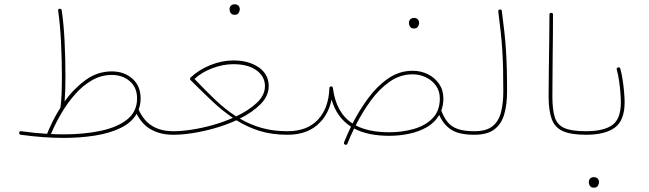

<svg xmlns="http://www.w3.org/2000/svg" viewBox="-20 -644 3034 898"><path d="M69.8 -23.4Q70.8 -31.7 79.1 -30.3Q141.1 -21.5 200.2 -18.1Q212.4 -48.3 228 -79.6Q243.7 -110.8 262.7 -140.6Q262.7 -141.1 262.7 -141.6Q266.6 -167.5 268.1 -205.8Q269.5 -244.1 269.5 -289.6Q269.5 -364.3 265.4 -446.8Q261.2 -529.3 252 -593.8Q250.5 -602.1 258.8 -603Q267.1 -604 268.6 -595.7Q278.3 -530.8 282.2 -448Q286.1 -365.2 286.1 -289.6Q286.1 -255.4 285.2 -225.1Q284.2 -194.8 282.2 -169.9Q324.7 -229 380.1 -269.5Q435.5 -310.1 502.9 -310.1Q561 -310.1 599.4 -275.9Q637.7 -241.7 637.7 -183.6Q637.7 -155.8 628.4 -131.8Q651.4 -79.6 691.9 -54.9Q732.4 -30.3 790 -30.3H790.5Q798.8 -30.3 798.8 -22Q798.8 -13.7 790.5 -13.7H790Q732.4 -13.7 688.7 -37.1Q645 -60.5 619.1 -111.8Q595.2 -70.3 544.4 -45.7Q493.7 -21 424.8 -10Q356 1 278.3 1Q184.1 1 77.1 -13.7Q68.8 -15.1 69.8 -23.4ZM502.9 -293.5Q453.1 -293.5 409.7 -268.3Q366.2 -243.2 330.3 -202.1Q294.4 -161.1 266.1 -112.5Q237.8 -64 218.3 -17.1Q249 -15.6 278.3 -15.6Q372.6 -15.6 450.4 -32Q528.3 -48.3 574.7 -85.2Q621.1 -122.1 621.1 -183.6Q621.1 -234.4 587.4 -263.9Q553.7 -293.5 502.9 -293.5Z M781.7 -22Q781.7 -30.3 790.5 -30.3Q829.1 -30.3 876.7 -37.6Q924.3 -44.9 974.1 -58.8Q1023.9 -72.8 1069.3 -92.8Q1020 -126 972.2 -171.1Q924.3 -216.3 871.6 -269Q871.6 -269 871.1 -269.5Q867.2 -273.4 869.6 -278.8Q869.6 -278.8 869.6 -279.3Q870.6 -280.8 871.1 -281.2Q871.1 -281.2 871.6 -281.7Q910.2 -317.9 964.1 -339.6Q1018.1 -361.3 1071.3 -361.3Q1143.6 -361.3 1190.2 -328.9Q1236.8 -296.4 1236.8 -241.2Q1236.8 -195.3 1198.5 -156.7Q1160.2 -118.2 1101.6 -89.4Q1149.9 -61 1203.9 -45.7Q1257.8 -30.3 1324.2 -30.3H1324.7Q1333 -30.3 1333 -22Q1333 -13.7 1324.7 -13.7H1324.2Q1252.4 -13.7 1194.8 -31.5Q1137.2 -49.3 1085.9 -81.5Q1039.1 -60.1 986.3 -44.9Q933.6 -29.8 882.8 -21.7Q832 -13.7 790.5 -13.7Q781.7 -13.7 781.7 -22ZM1071.3 -343.8Q1023.9 -343.8 974.4 -325.4Q924.8 -307.1 889.6 -274.9Q941.4 -220.2 988.3 -175.8Q1035.2 -131.3 1084.5 -99.6Q1142.6 -127 1180.9 -162.8Q1219.2 -198.7 1219.2 -241.2Q1219.2 -286.1 1179.9 -314.9Q1140.6 -343.8 1071.3 -343.8ZM1053.7 -602.5Q1053.7 -610.4 1059.8 -617.2Q1065.9 -624 1078.1 -624Q1091.3 -624 1097.7 -614.3Q1101.6 -608.4 1101.6 -601.6Q1101.6 -592.8 1096.2 -583.7Q1090.8 -574.7 1076.7 -574.7Q1067.4 -574.7 1062.3 -579.6Q1057.1 -584.5 1055.2 -590.8Q1053.7 -596.2 1053.7 -602.5Z M1316.4 -22Q1316.4 -30.3 1324.7 -30.3Q1416.5 -30.3 1467 -84.2Q1517.6 -138.2 1520.5 -231.9V-232.4Q1520.5 -233.9 1521 -234.4Q1521 -234.9 1521 -235.4Q1521.5 -236.3 1522 -236.8Q1522 -236.8 1522.5 -236.8Q1523.9 -239.3 1526.9 -239.7Q1534.2 -241.2 1536.6 -234.4Q1536.6 -234.4 1536.6 -233.9Q1537.1 -233.4 1537.1 -232.4Q1551.3 -116.7 1628.9 -66.4Q1660.2 -127.9 1701.9 -184.6Q1743.7 -241.2 1795.7 -277.1Q1847.7 -313 1910.2 -313Q1948.2 -313 1981 -296.9Q2013.7 -280.8 2033.7 -251.7Q2053.7 -222.7 2053.7 -183.6Q2053.7 -152.8 2043.9 -127Q2056.2 -94.2 2073.7 -72.8Q2091.3 -51.3 2120.8 -40.8Q2150.4 -30.3 2198.7 -30.3H2199.2Q2207.5 -30.3 2207.5 -22Q2207.5 -13.7 2199.2 -13.7H2198.7Q2127.9 -13.7 2091.3 -36.9Q2054.7 -60.1 2034.2 -106.4Q2014.2 -71.3 1977.3 -49.8Q1940.4 -28.3 1894.5 -18.6Q1848.6 -8.8 1801.3 -8.8Q1700.7 -8.8 1636.2 -43Q1627.4 -24.9 1619.6 -7.1Q1611.8 10.7 1605 27.8Q1601.1 36.1 1593.3 32.2Q1586.4 29.3 1589.4 21Q1596.7 3.4 1604.5 -14.9Q1612.3 -33.2 1621.6 -51.8Q1555.2 -93.8 1530.8 -178.2Q1515.1 -102.5 1462.4 -58.1Q1409.7 -13.7 1324.7 -13.7Q1316.4 -13.7 1316.4 -22ZM1910.2 -296.4Q1851.6 -296.4 1802.2 -261.7Q1752.9 -227.1 1713.4 -172.4Q1673.8 -117.7 1643.6 -57.6Q1704.1 -25.4 1801.3 -25.4Q1859.9 -25.4 1914.1 -40.5Q1968.3 -55.7 2002.7 -90.3Q2037.1 -125 2037.1 -183.6Q2037.1 -217.8 2019.3 -242.9Q2001.5 -268.1 1972.4 -282.2Q1943.4 -296.4 1910.2 -296.4ZM1892.6 -538.6Q1892.6 -546.4 1898.7 -553.2Q1904.8 -560.1 1917 -560.1Q1930.2 -560.1 1936.5 -550.3Q1940.4 -544.4 1940.4 -537.6Q1940.4 -528.8 1935.1 -519.8Q1929.7 -510.7 1915.5 -510.7Q1906.2 -510.7 1901.1 -515.6Q1896 -520.5 1894 -526.9Q1892.6 -532.2 1892.6 -538.6Z M2190.9 -22Q2190.9 -30.3 2199.2 -30.3Q2253.9 -30.3 2283 -53.2Q2312 -76.2 2323 -118.2Q2334 -160.2 2334 -216.8Q2334 -274.9 2333 -320.8Q2332 -366.7 2329.3 -408.4Q2326.7 -450.2 2322 -493.9Q2317.4 -537.6 2310.5 -590.3Q2309.6 -598.6 2317.9 -599.6Q2326.2 -600.6 2327.1 -592.3Q2334 -539.6 2338.9 -495.6Q2343.8 -451.7 2346.4 -409.7Q2349.1 -367.7 2350.3 -321.3Q2351.6 -274.9 2351.6 -216.8Q2351.6 -156.2 2338.6 -110.4Q2325.7 -64.5 2292.5 -39.1Q2259.3 -13.7 2199.2 -13.7Q2190.9 -13.7 2190.9 -22Z M2545.9 -194.3Q2545.9 -251.5 2546.9 -316.7Q2547.9 -381.8 2548.8 -448.5Q2549.8 -515.1 2549.8 -575.7Q2549.8 -584 2558.1 -584Q2566.4 -584 2566.4 -575.7Q2566.4 -484.4 2564.9 -382.3Q2563.5 -280.3 2563.5 -194.3Q2563.5 -131.8 2574.7 -95.9Q2585.9 -60.1 2619.6 -45.2Q2653.3 -30.3 2720.2 -30.3H2720.7Q2729 -30.3 2729 -22Q2729 -13.7 2720.7 -13.7H2720.2Q2650.4 -13.7 2612.5 -30.8Q2574.7 -47.9 2560.3 -87.6Q2545.9 -127.4 2545.9 -194.3Z M2712.4 -22Q2712.4 -30.3 2720.7 -30.3Q2803.7 -30.3 2843.8 -59.1Q2883.8 -87.9 2883.8 -165.5Q2883.8 -181.6 2881.8 -208.3Q2879.9 -234.9 2875.7 -264.2Q2871.6 -293.5 2864.7 -317.9Q2862.3 -325.7 2870.6 -328.6Q2878.4 -331.1 2881.3 -322.8Q2888.2 -297.9 2892.6 -267.8Q2897 -237.8 2899.2 -210.4Q2901.4 -183.1 2901.4 -165.5Q2901.4 -81.5 2856.2 -47.6Q2811 -13.7 2720.7 -13.7Q2712.4 -13.7 2712.4 -22ZM2733.9 206.1Q2733.9 198.2 2740 191.4Q2746.1 184.6 2758.3 184.6Q2771.5 184.6 2777.8 194.3Q2781.7 200.2 2781.7 207Q2781.7 215.8 2776.4 224.9Q2771 233.9 2756.8 233.9Q2747.6 233.9 2742.4 229Q2737.3 224.1 2735.4 217.8Q2733.9 212.4 2733.9 206.1Z"/></svg>

Font: Mikhak-FD Thin
Style: Regular
Weight: 100
Designer: Amin Abedi
Version: Version 3.2